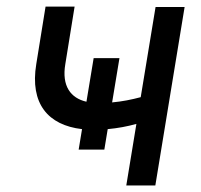

<svg xmlns="http://www.w3.org/2000/svg" viewBox="-20 -567 615 587"><path d="M345.2 -389.2H266.3L244.3 -256C196 -267 168.3 -304 179.7 -371.1L208.1 -546.9H119.3L90.9 -371.1C71 -250 126.8 -184.3 230.8 -172.2L220.5 -109.7H299L309.3 -172.2C340.6 -175.1 369 -180.4 397 -188.2L366.1 0H454.9L544.4 -545.5H455.6L410.2 -269.9C382.1 -262.4 353.7 -256.7 322.8 -253.9Z"/></svg>

Font: Margiela Sans Text
Style: Italic
Weight: 400
Italic angle: -9.39999°
Designer: Stefan Endress, Andreas Faust
Version: Version 1.100;FEAKit 1.0